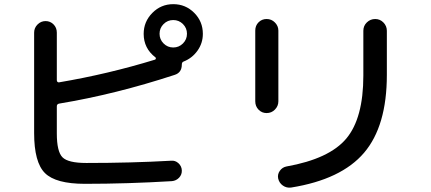

<svg xmlns="http://www.w3.org/2000/svg" viewBox="-20 -840 2040 909"><path d="M846.2 -726.1Q827.1 -745.1 800.3 -745.1Q773.4 -745.1 754.4 -726.1Q735.4 -707 735.4 -680.2Q735.4 -653.3 754.4 -634.3Q773.4 -615.2 800.3 -615.2Q827.1 -615.2 846.2 -634.3Q865.2 -653.3 865.2 -680.2Q865.2 -707 846.2 -726.1ZM381.8 30.3Q244.1 30.3 192.9 -20.5Q141.6 -71.3 141.6 -210V-685.5Q141.6 -708 157.7 -724.1Q173.8 -740.2 195.8 -740.2Q217.8 -740.2 233.4 -724.6Q249 -709 249 -685.5V-460Q249 -455.1 252.4 -452.1Q255.9 -449.2 259.8 -450.2Q491.2 -489.3 713.9 -557.6Q716.8 -558.6 717.8 -562.5Q718.8 -566.4 715.8 -568.4Q660.2 -611.3 660.2 -679.7Q660.2 -737.3 701.2 -778.8Q742.2 -820.3 800.3 -820.3Q858.4 -820.3 899.4 -779.3Q940.4 -738.3 940.4 -679.7Q940.4 -635.7 915 -600.1Q889.6 -564.5 849.6 -548.8Q840.8 -545.9 840.8 -534.2Q840.8 -496.1 806.6 -485.4Q526.4 -393.6 260.7 -349.6Q249 -347.7 249 -336.9V-208Q249 -122.1 275.9 -95.2Q302.7 -68.4 388.7 -68.4Q601.6 -68.4 790 -79.1Q809.6 -81.1 824.7 -67.4Q839.8 -53.7 840.8 -33.7Q841.8 -13.7 828.1 1Q814.5 15.6 793.9 17.6Q584 30.3 381.8 30.3Z M1811.5 -694.3V-485.4Q1811.5 -243.2 1703.6 -116.7Q1595.7 9.8 1358.4 47.9Q1336.9 50.8 1319.3 38.6Q1301.8 26.4 1296.9 4.9Q1293 -14.6 1304.7 -31.2Q1316.4 -47.9 1335.9 -51.8Q1539.1 -87.9 1619.6 -184.1Q1700.2 -280.3 1700.2 -482.4V-694.3Q1700.2 -717.8 1716.8 -733.9Q1733.4 -750 1756.3 -750Q1779.3 -750 1795.4 -733.4Q1811.5 -716.8 1811.5 -694.3ZM1242.2 -304.7Q1219.7 -304.7 1204.1 -320.8Q1188.5 -336.9 1188.5 -360.4V-695.3Q1188.5 -718.8 1204.1 -734.4Q1219.7 -750 1242.2 -750Q1265.6 -750 1281.7 -733.4Q1297.9 -716.8 1297.9 -695.3V-360.4Q1297.9 -337.9 1281.7 -321.3Q1265.6 -304.7 1242.2 -304.7Z"/></svg>

Font: Rounded-X Mgen+ 1mn medium
Style: Regular
Weight: 500
Designer: [Source Han Sans]
Ryoko NISHIZUKA  (kana & ideographs); Paul D. Hunt (Latin, Greek & Cyrillic); Wenlong ZHANG  (bopomofo
Version: Version 1.059.20150602